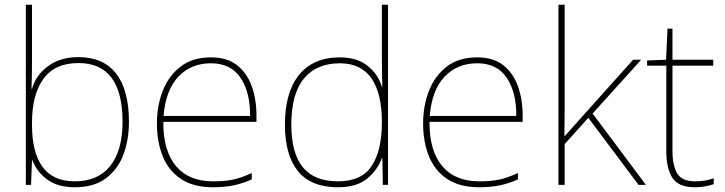

<svg xmlns="http://www.w3.org/2000/svg" viewBox="-20 -780 3059 810"><path d="M115 -525Q115 -501 114.5 -466Q114 -431 113 -406H115Q132 -464 183.5 -501.5Q235 -539 311 -539Q416 -539 470 -469.5Q524 -400 524 -266Q524 -190 500.5 -127.5Q477 -65 426.5 -27.5Q376 10 295 10Q224 10 179.5 -22.5Q135 -55 117 -104H115L111 0H89V-760H115ZM311 -514Q211 -514 163 -447Q115 -380 115 -263V-253Q115 -137 159.5 -76Q204 -15 295 -15Q394 -15 445.5 -80.5Q497 -146 497 -266Q497 -514 311 -514Z M870 -538Q938 -538 980 -505Q1022 -472 1042 -416.5Q1062 -361 1062 -291V-266H669Q668 -145 722 -80Q776 -15 879 -15Q927 -15 961.5 -22Q996 -29 1042 -50V-23Q1004 -6 965.5 2Q927 10 879 10Q796 10 743.5 -25Q691 -60 666.5 -121Q642 -182 642 -259Q642 -334 667 -397.5Q692 -461 742.5 -499.5Q793 -538 870 -538ZM870 -513Q786 -513 732.5 -456.5Q679 -400 670 -291H1035Q1036 -390 995 -451.5Q954 -513 870 -513Z M1406 10Q1292 10 1237 -58Q1182 -126 1182 -254Q1182 -391 1242 -464.5Q1302 -538 1414 -538Q1486 -538 1530.5 -502.5Q1575 -467 1591 -414H1593Q1592 -448 1591.5 -480Q1591 -512 1591 -543V-760H1617V0H1595L1593 -113H1591Q1573 -63 1529 -26.5Q1485 10 1406 10ZM1406 -15Q1506 -15 1548.5 -80.5Q1591 -146 1591 -263V-266Q1591 -386 1547 -449.5Q1503 -513 1414 -513Q1315 -513 1262 -448.5Q1209 -384 1209 -254Q1209 -134 1257.5 -74.5Q1306 -15 1406 -15Z M1993 -538Q2061 -538 2103 -505Q2145 -472 2165 -416.5Q2185 -361 2185 -291V-266H1792Q1791 -145 1845 -80Q1899 -15 2002 -15Q2050 -15 2084.5 -22Q2119 -29 2165 -50V-23Q2127 -6 2088.5 2Q2050 10 2002 10Q1919 10 1866.5 -25Q1814 -60 1789.5 -121Q1765 -182 1765 -259Q1765 -334 1790 -397.5Q1815 -461 1865.5 -499.5Q1916 -538 1993 -538ZM1993 -513Q1909 -513 1855.5 -456.5Q1802 -400 1793 -291H2158Q2159 -390 2118 -451.5Q2077 -513 1993 -513Z M2362 -385Q2362 -337 2362 -294Q2362 -251 2361 -204Q2378 -223 2390 -236.5Q2402 -250 2418 -268L2651 -528H2685L2480 -301L2705 0H2674L2462 -283L2362 -172V0H2336V-760H2362Z M2912 -15Q2937 -15 2956 -18.5Q2975 -22 2991 -28V-3Q2975 2 2956.5 6Q2938 10 2912 10Q2842 10 2816.5 -30Q2791 -70 2791 -140V-503H2710V-525L2790 -528L2796 -659H2817V-528H2989V-503H2817V-143Q2817 -82 2837 -48.5Q2857 -15 2912 -15Z"/></svg>

Font: Noto Sans Lao Looped Thin
Style: Regular
Weight: 100
Designer: Mark Frömberg, Ben Mitchell
Foundry: The Fontpad Ltd
Version: Version 1.002; ttfautohint (v1.8.4.7-5d5b)